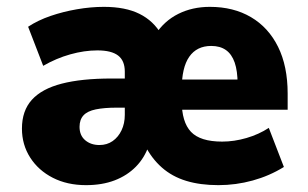

<svg xmlns="http://www.w3.org/2000/svg" viewBox="-20 -529 897 560"><path d="M231 11Q176 11 134 -10.5Q92 -32 68 -69.5Q44 -107 44 -154Q44 -206 73 -238Q102 -270 160 -285Q218 -300 305 -300H364V-215H320Q284 -215 259.5 -210Q235 -205 223.5 -192.5Q212 -180 212 -159Q212 -134 228.5 -120Q245 -106 270 -106Q292 -106 308.5 -117.5Q325 -129 334.5 -149Q344 -169 344 -194V-320Q344 -352 324.5 -367Q305 -382 264 -382Q226 -382 185 -370.5Q144 -359 106 -337L62 -451Q91 -470 127.5 -482.5Q164 -495 204.5 -502Q245 -509 283 -509Q346 -509 387 -488.5Q428 -468 451 -428H433Q459 -468 500 -488.5Q541 -509 592 -509Q661 -509 712 -479Q763 -449 791 -392.5Q819 -336 819 -256V-209H491V-297H688L673 -284Q673 -322 664.5 -346.5Q656 -371 639 -383Q622 -395 596 -395Q554 -395 532 -363.5Q510 -332 510 -268V-235Q510 -173 537 -144.5Q564 -116 628 -116Q663 -116 699 -126.5Q735 -137 764 -156L808 -42Q766 -16 717 -2.5Q668 11 617 11Q564 11 523 -1.5Q482 -14 452 -40.5Q422 -67 403 -105H414Q402 -69 376.5 -43Q351 -17 314.5 -3Q278 11 231 11Z"/></svg>

Font: Nunito Sans 10pt SemiCondensed Black
Style: Regular
Weight: 900
Width: 4
Designer: Vernon Adams
Foundry: Vernon Adams
Version: Version 3.101;gftools[0.9.27]